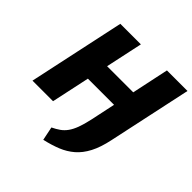

<svg xmlns="http://www.w3.org/2000/svg" viewBox="-223 -836 1235 1235"><g transform="rotate(45 394.0 -219.0)"><path d="M354 220 335 127Q364 113 386 97.5Q408 82 425 58.5Q442 35 455.5 -1Q469 -37 481 -92L601 -658H788L666 -89Q649 -8 621 45.5Q593 99 554 132.5Q515 166 465.5 186Q416 206 354 220ZM36 0 177 -658H364L223 0ZM145 -261 176 -405H648L617 -261Z"/></g></svg>

Font: Ysabeau Office Black
Style: Italic
Weight: 900
Italic angle: -12°
Designer: Christian Thalmann (Catharsis Fonts)
Version: Version 2.001;gftools[0.9.30]; featfreeze: tnum,lnum,ss02